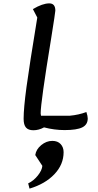

<svg xmlns="http://www.w3.org/2000/svg" viewBox="-20 -746 580 1138"><path d="M500 -44Q500 -7 467.5 9Q435 25 363 25Q302 25 241 9Q210 26 178 26Q148 26 134 10Q120 -6 120 -42Q120 -104 137 -230Q154 -356 201 -642L175 -692Q232 -726 272 -726Q308 -726 308 -683Q308 -674 283 -517Q221 -138 221 -74Q221 -68 223 -60H393Q447 -65 492 -82Q500 -58 500 -44ZM290 89Q322 89 339.5 108Q357 127 357 156Q357 229 302.5 286.5Q248 344 155 372L147 341Q180 325 204.5 294Q229 263 231 237L189 173Q194 139 224.5 114Q255 89 290 89Z"/></svg>

Font: Lemonada Light
Style: Regular
Weight: 300
Designer: Mohamed Gaber (Arabic) Eduardo Tunni (Latin)
Foundry: Kief Type Foundry
Version: Version 3.006